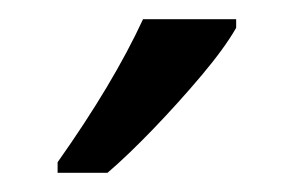

<svg xmlns="http://www.w3.org/2000/svg" viewBox="-20 -786 306 200"><path d="M226 -757Q214 -736 190 -707.5Q166 -679 139.5 -651.5Q113 -624 92 -606H40V-617Q98 -699 129 -766H226Z"/></svg>

Font: Noto Sans Ethiopic ExtraCondensed
Style: Regular
Weight: 400
Width: 2
Designer: Monotype Design Team
Foundry: Monotype Imaging Inc.
Version: Version 2.102; ttfautohint (v1.8.4.7-5d5b)